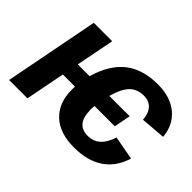

<svg xmlns="http://www.w3.org/2000/svg" viewBox="-105 -770 1011 1011"><g transform="rotate(45 401.0 -264.0)"><path d="M17.1 0 119.6 -528.3H256.8L214.8 -314H302.7Q335 -426.8 404.5 -482.4Q474.1 -538.1 587.9 -538.1Q681.6 -538.1 738.5 -490.5Q795.4 -442.9 802.2 -361.8L663.6 -350.6Q661.1 -394.5 638.9 -419.2Q616.7 -443.8 577.1 -443.8Q528.8 -443.8 498.8 -413.6Q468.8 -383.3 449.7 -314H601.1L583 -221.2H432.1L430.7 -195.8Q430.7 -137.2 452.9 -110.8Q475.1 -84.5 517.6 -84.5Q599.6 -84.5 631.3 -186L763.7 -161.6Q738.8 -78.1 674.8 -34.2Q610.8 9.8 509.8 9.8Q402.3 9.8 344.5 -45.2Q286.6 -100.1 286.6 -197.8Q286.6 -214.4 287.1 -220.7H196.8L153.8 0Z"/></g></svg>

Font: Liberation Sans
Style: Bold Italic
Weight: 700
Italic angle: -12°
Designer: Steve Matteson
Foundry: Ascender Corporation
Version: Version 2.1.5